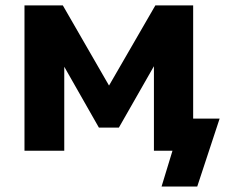

<svg xmlns="http://www.w3.org/2000/svg" viewBox="-20 -559 841 712"><path d="M218.3 0V-311.5L346.7 -85.9H420.9L550.8 -313.5V0H619.6L579.1 132.8H711.4L794.4 -119.1H696.3V-539.1H556.2L384.3 -241.7L212.9 -539.1H70.8V0Z"/></svg>

Font: Winston ExtraBold
Style: Regular
Weight: 800
Designer: Vernon Adams, Kim Jin-seong, David Berlow, Cristiano Sobral
Foundry: The Winston Project Authors
Version: Version 3.004